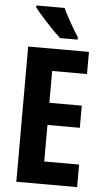

<svg xmlns="http://www.w3.org/2000/svg" viewBox="-62 -971 550 1010"><g transform="rotate(5 213.5 -466.5)"><path d="M237 -933H88V-924C114 -887 192 -805 227 -773H320V-786C298 -818 256 -892 237 -933ZM385 0V-119H201V-312H372V-429H201V-597H385V-714H64V0Z"/></g></svg>

Font: Noto Sans Lao Looped ExtraCondensed
Style: Bold
Weight: 700
Width: 2
Designer: Mark Frömberg, Ben Mitchell
Foundry: The Fontpad Ltd
Version: Version 1.002